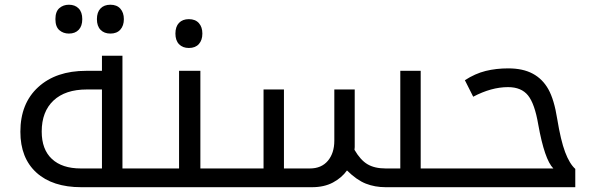

<svg xmlns="http://www.w3.org/2000/svg" viewBox="-20 -780 2482 800"><path d="M318.8 0Q198.7 0 131.8 -60.8Q64.9 -121.6 64.9 -231Q64.9 -349.1 139.2 -417Q213.4 -484.9 338.9 -484.9H404.8V-547.9H490.2V-78.1H604Q608.9 -78.1 608.9 -74.2V-4.9Q608.9 0 604 0ZM404.8 -78.1V-407.2H341.8Q252 -407.2 202.9 -361.1Q153.8 -314.9 153.8 -231.9Q153.8 -157.2 196.3 -117.7Q238.8 -78.1 316.9 -78.1ZM267.1 -640.1Q243.7 -640.1 227.3 -654.3Q210.9 -668.5 210.9 -700.2Q210.9 -731.9 227.3 -746.1Q243.7 -760.3 267.1 -760.3Q292.5 -760.3 307.6 -744.9Q322.8 -729.5 322.8 -700.2Q322.8 -671.4 307.9 -655.8Q293 -640.1 267.1 -640.1ZM439.9 -640.1Q414.1 -640.1 398.9 -655.8Q383.8 -671.4 383.8 -700.2Q383.8 -729 398.7 -744.6Q413.6 -760.3 439.9 -760.3Q466.8 -760.3 481.4 -743.9Q496.1 -727.5 496.1 -700.2Q496.1 -672.9 481.4 -656.5Q466.8 -640.1 439.9 -640.1Z M594.2 0Q589.4 0 589.4 -4.9V-74.2Q589.4 -78.1 594.2 -78.1H726.1V-484.9H814.9V-78.1H945.3Q950.2 -78.1 950.2 -74.2V-4.9Q950.2 0 945.3 0ZM767.1 -580.1Q741.2 -580.1 726.1 -595.7Q710.9 -611.3 710.9 -640.1Q710.9 -668.9 725.8 -684.6Q740.7 -700.2 767.1 -700.2Q793.9 -700.2 808.6 -683.8Q823.2 -667.5 823.2 -640.1Q823.2 -612.8 808.6 -596.4Q793.9 -580.1 767.1 -580.1Z M1586.9 0Q1542 0 1504.2 -14.9Q1466.3 -29.8 1425.8 -69.8Q1403.8 -39.1 1367.2 -19.5Q1330.6 0 1279.8 0H935.1Q930.2 0 930.2 -4.9V-74.2Q930.2 -78.1 935.1 -78.1H1078.1V-407.2H1163.1V-78.1H1271Q1319.3 -78.1 1346.2 -110.1Q1373 -142.1 1373 -193.8V-407.2H1458V-167L1457 -155.8Q1481.9 -112.8 1511.5 -95.5Q1541 -78.1 1586.9 -78.1H1647.9V-484.9H1732.9V-78.1H1866.7Q1872.1 -78.1 1872.1 -74.2V-4.9Q1872.1 0 1866.7 0Z M1856.9 0Q1852.1 0 1852.1 -4.9V-74.2Q1852.1 -78.1 1856.9 -78.1H2285.6Q2249 -114.7 2222.7 -261.2Q2208 -347.7 2180.2 -382.3Q2152.3 -417 2096.7 -417Q2027.3 -417 1951.7 -377L1917 -445.8Q1960 -473.6 2003.7 -484.4Q2047.4 -495.1 2097.7 -495.1Q2158.7 -495.1 2199.7 -473.1Q2240.7 -451.2 2264.9 -408Q2289.1 -364.7 2301.8 -284.2Q2316.4 -194.8 2334.7 -146.2Q2353 -97.7 2377 -76.2V0Z"/></svg>

Font: Noto Sans Kufi Arabic
Style: Regular
Weight: 400
Designer: Monotype Design team
Foundry: Monotype Imaging Inc.
Version: Version 1.02